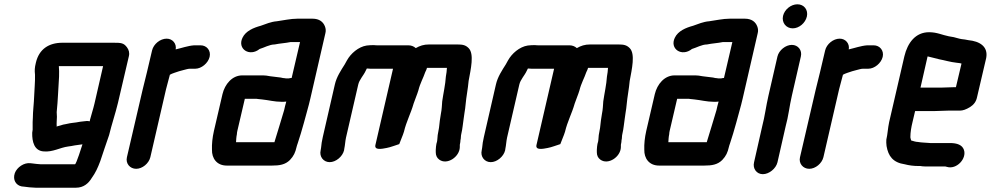

<svg xmlns="http://www.w3.org/2000/svg" viewBox="-20 -711 4614 894"><path d="M305 -137 286 -133C278 -132 270 -130 262 -127L247 -123C246 -122 245 -122 243 -122L244 -124C244 -130 243 -137 244 -145L245 -167C245 -175 244 -182 244 -189C250 -246 251 -299 255 -354C256 -373 255 -388 254 -403H460L420 -229C414 -203 406 -180 399 -153C399 -151 399 -149 397 -146C389 -149 378 -147 369 -146L352 -144C346 -143 340 -142 335 -141L319 -139C314 -139 310 -137 305 -137ZM147 -419C141 -394 141 -384 143 -363C144 -331 140 -295 139 -262C138 -230 133 -192 133 -163L132 -143V-122V-107L130 -93C129 -50 140 -9 183 -6C226 -2 259 -24 298 -29L312 -31L328 -34C338 -36 354 -37 364 -39C361 -30 335 54 329 54H171C164 54 137 51 131 50L122 49C92 45 59 68 49 95C38 127 55 152 81 157L91 158C102 160 132 163 145 163H334C369 163 392 143 407 118C425 93 435 71 447 39C460 -2 474 -40 488 -82C500 -132 517 -181 529 -231L580 -449C584 -465 580 -479 571 -491C556 -511 544 -512 509 -512H271C208 -512 162 -483 147 -419Z M956 -446C963 -475 943 -500 914 -500H884C855 -498 825 -487 798 -481C803 -507 784 -531 756 -531C726 -531 695 -506 688 -476L664 -374C658 -350 650 -319 644 -293L571 21C564 50 585 75 614 75C643 75 673 50 680 21L753 -295C758 -316 767 -346 771 -363C777 -367 782 -368 792 -372C807 -377 821 -382 835 -385C844 -387 855 -391 864 -391H889C918 -391 949 -417 956 -446Z M1083 -86C1083 -91 1084 -96 1085 -101L1120 -251H1169C1173 -251 1177 -251 1181 -250L1200 -248C1230 -245 1258 -237 1291 -237C1298 -237 1306 -237 1313 -238C1309 -225 1306 -211 1303 -198C1287 -146 1274 -100 1259 -53L1258 -49H1079C1080 -62 1080 -72 1083 -86ZM1325 -346H1316C1312 -346 1308 -346 1305 -347C1300 -347 1295 -348 1287 -350C1271 -352 1254 -354 1238 -356L1220 -359C1211 -360 1202 -360 1193 -360H1108C1061 -360 1027 -319 1016 -273L976 -101C969 -70 966 -40 967 -14C966 26 989 60 1036 60H1246C1281 60 1308 56 1330 34C1348 15 1355 -1 1361 -27C1362 -32 1364 -37 1366 -43C1377 -77 1385 -102 1395 -139C1404 -174 1417 -216 1425 -252L1495 -556C1498 -567 1497 -578 1493 -588C1485 -609 1467 -624 1435 -624H1365C1333 -624 1299 -616 1269 -612C1242 -610 1217 -599 1194 -591C1161 -582 1124 -567 1109 -535C1084 -483 1142 -445 1189 -483C1210 -489 1235 -504 1259 -504C1283 -509 1308 -510 1332 -515H1377L1338 -348C1333 -348 1330 -347 1325 -346Z M1582 -11 1583 -18C1587 -37 1587 -51 1591 -70L1648 -317C1653 -340 1673 -360 1682 -380L1688 -392H1690C1699 -391 1707 -391 1713 -391H1810L1728 -36C1722 -10 1759 -18 1780 -22C1798 -25 1825 -36 1839 -40C1846 -60 1855 -78 1861 -98C1872 -145 1893 -183 1906 -229C1913 -250 1922 -270 1928 -290C1936 -323 1951 -348 1960 -375C1962 -379 1967 -389 1968 -395H2061C2061 -385 2058 -365 2056 -354C2054 -318 2044 -275 2039 -239C2038 -225 2037 -200 2033 -182L2028 -150C2026 -127 2023 -105 2018 -82C2017 -74 2017 -66 2016 -59C2016 -57 2015 -55 2015 -52L2012 -41C2010 -33 2010 -24 2009 -13V-2C2009 12 2014 24 2025 32C2061 59 2120 20 2121 -26V-36C2121 -39 2122 -41 2122 -42C2123 -47 2124 -52 2124 -58C2127 -69 2125 -77 2128 -88C2134 -113 2135 -134 2139 -159L2143 -187C2145 -199 2147 -212 2148 -225C2151 -260 2159 -298 2162 -334C2172 -389 2189 -460 2162 -487C2148 -501 2135 -504 2109 -504H1978C1953 -504 1935 -498 1916 -487C1906 -496 1894 -500 1881 -500H1738C1733 -500 1728 -500 1720 -501C1708 -501 1696 -500 1687 -499C1649 -493 1613 -462 1595 -429L1585 -411C1568 -384 1547 -353 1539 -317L1483 -73C1479 -55 1476 -38 1475 -23L1473 -11C1466 18 1486 44 1515 44C1544 44 1575 18 1582 -11Z M2332 -11 2333 -18C2337 -37 2337 -51 2341 -70L2398 -317C2403 -340 2423 -360 2432 -380L2438 -392H2440C2449 -391 2457 -391 2463 -391H2560L2478 -36C2472 -10 2509 -18 2530 -22C2548 -25 2575 -36 2589 -40C2596 -60 2605 -78 2611 -98C2622 -145 2643 -183 2656 -229C2663 -250 2672 -270 2678 -290C2686 -323 2701 -348 2710 -375C2712 -379 2717 -389 2718 -395H2811C2811 -385 2808 -365 2806 -354C2804 -318 2794 -275 2789 -239C2788 -225 2787 -200 2783 -182L2778 -150C2776 -127 2773 -105 2768 -82C2767 -74 2767 -66 2766 -59C2766 -57 2765 -55 2765 -52L2762 -41C2760 -33 2760 -24 2759 -13V-2C2759 12 2764 24 2775 32C2811 59 2870 20 2871 -26V-36C2871 -39 2872 -41 2872 -42C2873 -47 2874 -52 2874 -58C2877 -69 2875 -77 2878 -88C2884 -113 2885 -134 2889 -159L2893 -187C2895 -199 2897 -212 2898 -225C2901 -260 2909 -298 2912 -334C2922 -389 2939 -460 2912 -487C2898 -501 2885 -504 2859 -504H2728C2703 -504 2685 -498 2666 -487C2656 -496 2644 -500 2631 -500H2488C2483 -500 2478 -500 2470 -501C2458 -501 2446 -500 2437 -499C2399 -493 2363 -462 2345 -429L2335 -411C2318 -384 2297 -353 2289 -317L2233 -73C2229 -55 2226 -38 2225 -23L2223 -11C2216 18 2236 44 2265 44C2294 44 2325 18 2332 -11Z M3096 -86C3096 -91 3097 -96 3098 -101L3133 -251H3182C3186 -251 3190 -251 3194 -250L3213 -248C3243 -245 3271 -237 3304 -237C3311 -237 3319 -237 3326 -238C3322 -225 3319 -211 3316 -198C3300 -146 3287 -100 3272 -53L3271 -49H3092C3093 -62 3093 -72 3096 -86ZM3338 -346H3329C3325 -346 3321 -346 3318 -347C3313 -347 3308 -348 3300 -350C3284 -352 3267 -354 3251 -356L3233 -359C3224 -360 3215 -360 3206 -360H3121C3074 -360 3040 -319 3029 -273L2989 -101C2982 -70 2979 -40 2980 -14C2979 26 3002 60 3049 60H3259C3294 60 3321 56 3343 34C3361 15 3368 -1 3374 -27C3375 -32 3377 -37 3379 -43C3390 -77 3398 -102 3408 -139C3417 -174 3430 -216 3438 -252L3508 -556C3511 -567 3510 -578 3506 -588C3498 -609 3480 -624 3448 -624H3378C3346 -624 3312 -616 3282 -612C3255 -610 3230 -599 3207 -591C3174 -582 3137 -567 3122 -535C3097 -483 3155 -445 3202 -483C3223 -489 3248 -504 3272 -504C3296 -509 3321 -510 3345 -515H3390L3351 -348C3346 -348 3343 -347 3338 -346Z M3600 -448 3558 -265C3547 -218 3541 -168 3529 -123L3491 45C3484 74 3503 100 3532 100C3561 100 3593 74 3600 45L3638 -122C3651 -168 3656 -218 3667 -265L3709 -448C3716 -477 3696 -502 3667 -502C3638 -502 3607 -477 3600 -448ZM3626 -637C3619 -606 3640 -579 3671 -579C3701 -579 3730 -604 3737 -634C3744 -665 3724 -691 3693 -691C3663 -691 3633 -667 3626 -637Z M4090 -446C4097 -475 4077 -500 4048 -500H4018C3989 -498 3959 -487 3932 -481C3937 -507 3918 -531 3890 -531C3860 -531 3829 -506 3822 -476L3798 -374C3792 -350 3784 -319 3778 -293L3705 21C3698 50 3719 75 3748 75C3777 75 3807 50 3814 21L3887 -295C3892 -316 3901 -346 3905 -363C3911 -367 3916 -368 3926 -372C3941 -377 3955 -382 3969 -385C3978 -387 3989 -391 3998 -391H4023C4052 -391 4083 -417 4090 -446Z M4360 -303H4266L4299 -448C4301 -448 4303 -448 4305 -447C4320 -444 4339 -438 4353 -435C4380 -430 4405 -422 4433 -419L4449 -417L4457 -415L4431 -305H4422C4409 -305 4375 -303 4360 -303ZM4397 -196H4450C4463 -196 4478 -201 4496 -212C4514 -223 4525 -238 4529 -257L4572 -441C4582 -495 4541 -519 4489 -524L4473 -527L4457 -529C4444 -531 4434 -535 4421 -538L4398 -542C4367 -548 4343 -561 4306 -561C4243 -561 4206 -512 4191 -449L4120 -142C4114 -114 4113 -86 4107 -61C4106 -52 4107 -42 4108 -31C4116 16 4138 46 4193 54C4212 59 4233 62 4257 62H4265C4272 63 4279 64 4286 64H4381L4389 66C4434 80 4483 27 4468 -14C4460 -36 4437 -45 4403 -45H4311C4302 -45 4292 -47 4282 -47C4275 -47 4260 -49 4254 -50C4246 -50 4232 -54 4226 -56C4224 -56 4222 -57 4222 -59C4222 -62 4218 -69 4219 -75C4219 -94 4223 -119 4229 -143L4241 -194H4335C4350 -194 4383 -196 4397 -196Z"/></svg>

Font: Electronic
Style: ExHvIt
Weight: 900
Version: Version 1.011